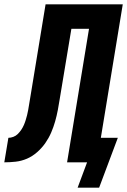

<svg xmlns="http://www.w3.org/2000/svg" viewBox="-62 -755 591 893"><path d="M299 118 343 0H250L352 -621H270L216 -296Q212 -270 207 -243.5Q202 -217 194.5 -190.5Q187 -164 176 -138.5Q165 -113 149 -90Q133 -67 111 -47.5Q89 -28 63.5 -17Q38 -6 11 -3Q-16 0 -42 0L-23 -114Q-12 -114 0 -118.5Q12 -123 21 -132Q30 -141 37 -151.5Q44 -162 49 -173.5Q54 -185 57.5 -196.5Q61 -208 64 -219.5Q67 -231 69 -243Q71 -255 73 -267Q75 -279 77 -291Q79 -303 81 -315L150 -735H509L407 -114H486L399 118Z"/></svg>

Font: Iosevka Curly Heavy Oblique
Style: Regular
Weight: 900
Italic angle: -9°
Monospace: yes
Designer: Belleve Invis
Foundry: Belleve Invis
Version: Version 11.1.0; ttfautohint (v1.8.3)